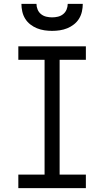

<svg xmlns="http://www.w3.org/2000/svg" viewBox="-20 -975 540 995"><path d="M75 0V-70H211V-665H75V-735H425V-665H289V-70H425V0ZM250 -815Q230 -815 210 -818Q190 -821 171.5 -828.5Q153 -836 137 -848.5Q121 -861 110.5 -878Q100 -895 95.5 -915Q91 -935 91 -955H169Q169 -940 175 -925.5Q181 -911 193 -901.5Q205 -892 220 -888.5Q235 -885 250 -885Q265 -885 280 -888.5Q295 -892 307 -901.5Q319 -911 325 -925.5Q331 -940 331 -955H409Q409 -935 404.5 -915Q400 -895 389.5 -878Q379 -861 363 -848.5Q347 -836 328.5 -828.5Q310 -821 290 -818Q270 -815 250 -815Z"/></svg>

Font: Iosevka Slab
Style: Regular
Weight: 400
Monospace: yes
Designer: Belleve Invis
Foundry: Belleve Invis
Version: Version 11.2.4; ttfautohint (v1.8.3)